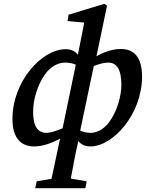

<svg xmlns="http://www.w3.org/2000/svg" viewBox="-20 -750 762 1003"><path d="M158 15C200 15 249 -1 294 -26L249 184L172 197L164 233H426L433 197L350 183C362 119 373 56 389 -13C405 6 425 15 452 15C570 15 722 -153 722 -350C722 -453 679 -494 611 -494C573 -494 526 -481 484 -456L539 -720L525 -730L338 -673L333 -640L420 -632L387 -464C372 -483 352 -493 323 -493C198 -493 45 -325 45 -128C45 -23 95 15 158 15ZM153 -166C153 -236 179 -310 214 -360C242 -400 281 -423 319 -423C340 -423 359 -420 376 -412L307 -80C277 -67 246 -56 222 -56C178 -56 153 -89 153 -166ZM546 -423C589 -423 614 -388 614 -308C614 -246 592 -178 563 -131C534 -82 493 -56 454 -56C434 -56 416 -60 399 -68L470 -405C497 -416 524 -423 546 -423Z"/></svg>

Font: Source Serif Pro Semibold
Style: Italic
Weight: 600
Italic angle: -12°
Designer: Frank Grießhammer
Foundry: Adobe Systems Incorporated
Version: Version 3.001;hotconv 1.0.111;makeotfexe 2.5.65597